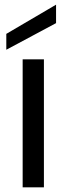

<svg xmlns="http://www.w3.org/2000/svg" viewBox="-20 -802 286 822"><path d="M77 0H168V-548H77ZM7 -657V-589L220 -703V-782Z"/></svg>

Font: Matrixport Regular
Style: Regular
Weight: 400
Designer: Ninad Kale (Devanagari), Jonny Pinhorn (Latin)
Foundry: Indian Type Foundry
Version: Version 3.200;PS 1.000;hotconv 16.6.54;makeotf.lib2.5.65590